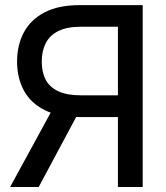

<svg xmlns="http://www.w3.org/2000/svg" viewBox="-20 -748 666 768"><path d="M550.8 0H451.7V-641.1H304.2Q248 -641.1 213.4 -623.8Q178.7 -606.4 162.8 -575.2Q147 -543.9 147 -501.5Q147 -459.5 162.6 -429.4Q178.2 -399.4 212.9 -383.1Q247.6 -366.7 303.7 -366.7H494.6V-279.8H298.8Q213.9 -279.8 158.2 -307.9Q102.5 -335.9 75.4 -386.2Q48.3 -436.5 48.3 -501.5Q48.3 -567.4 75.4 -618.4Q102.5 -669.4 158.2 -698.5Q213.9 -727.5 298.8 -727.5H550.8ZM134.8 0H20.5L199.2 -327.6H310.1Z"/></svg>

Font: Inter Cardless Tabular
Style: Regular
Weight: 400
Designer: Rasmus Andersson
Foundry: rsms
Version: Version 4.000;git-4fc901f